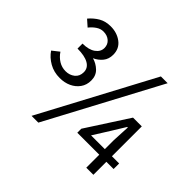

<svg xmlns="http://www.w3.org/2000/svg" viewBox="-167 -978 1223 1223"><g transform="rotate(45 444.5 -367.0)"><path d="M200 -284Q147 -284 105 -308Q63 -332 38 -369L85 -406Q105 -376 133.5 -358.5Q162 -341 196 -341Q232 -341 257.5 -361.5Q283 -382 283 -419Q283 -457 248 -477Q213 -497 148 -497V-542Q204 -542 235.5 -564.5Q267 -587 267 -621Q267 -652 245 -671.5Q223 -691 188 -691Q163 -691 140 -675.5Q117 -660 99 -637L56 -675Q84 -708 118 -727.5Q152 -747 198 -747Q255 -747 296 -716Q337 -685 337 -630Q337 -591 315.5 -564.5Q294 -538 261 -523Q298 -513 326 -486Q354 -459 354 -415Q354 -375 333 -345.5Q312 -316 277.5 -300Q243 -284 200 -284ZM244 13 649 -747H710L305 13ZM600 -167H724V-247L730 -368H725L669 -277ZM724 0V-117H526V-153L709 -436H788V-167H853V-117H788V0Z"/></g></svg>

Font: Chiron Sans HK TT
Style: Regular
Weight: 400
Designer: Ryoko NISHIZUKA 西塚涼子 (kana, bopomofo & ideographs); Paul D. Hunt (Latin, Greek & Cyrillic); Sandoll Communications 산돌커뮤니
Foundry: Adobe
Version: Version 2.022;hotconv 1.0.109;makeotfexe 2.5.65596